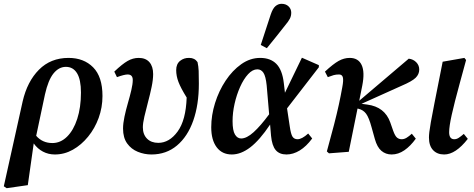

<svg xmlns="http://www.w3.org/2000/svg" viewBox="-23 -797 2488 1008"><path d="M213 -301 167 -84Q200 -46 252 -46Q295 -46 329 -79.5Q363 -113 382.5 -173Q402 -233 402 -311Q402 -379 381.5 -412.5Q361 -446 323 -446Q286 -446 258 -411.5Q230 -377 213 -301ZM12 191 -3 181 96 -265Q120 -369 181.5 -431Q243 -493 337 -493Q417 -493 466 -443.5Q515 -394 515 -293Q515 -233 495 -178Q475 -123 439.5 -79.5Q404 -36 359.5 -11Q315 14 265 14Q231 14 202.5 -1Q174 -16 154 -44L123 175Z M772 14Q735 14 700.5 0Q666 -14 644.5 -44Q623 -74 623 -122Q623 -149 630.5 -184.5Q638 -220 648.5 -256Q659 -292 666.5 -324Q674 -356 674 -377Q674 -406 647 -406Q630 -406 591 -392L577 -421Q619 -461 647 -477Q675 -493 705 -493Q742 -493 761.5 -470.5Q781 -448 781 -408Q781 -379 773 -340.5Q765 -302 754 -261Q743 -220 735 -185Q727 -150 727 -129Q727 -91 749 -69Q771 -47 808 -47Q866 -47 909.5 -106.5Q953 -166 957 -285Q926 -335 914 -366.5Q902 -398 902 -429Q902 -461 922.5 -477.5Q943 -494 971 -493Q999 -493 1014 -471Q1019 -449 1020 -425Q1021 -401 1021 -358Q1021 -247 991.5 -163.5Q962 -80 906 -33Q850 14 772 14Z M1198 -161Q1198 -112 1210.5 -91Q1223 -70 1243 -70Q1272 -70 1308.5 -103Q1345 -136 1390 -197L1377 -349Q1372 -397 1360 -415Q1348 -433 1328 -433Q1303 -433 1279.5 -407.5Q1256 -382 1237.5 -340.5Q1219 -299 1208.5 -252Q1198 -205 1198 -161ZM1194 14Q1143 14 1114.5 -24Q1086 -62 1086 -129Q1086 -192 1106 -256Q1126 -320 1161.5 -373.5Q1197 -427 1243.5 -460Q1290 -493 1343 -493Q1397 -493 1428 -461.5Q1459 -430 1467 -361L1473 -310L1562 -494L1651 -455V-444L1484 -228L1498 -135Q1504 -92 1513 -79Q1522 -66 1539 -66Q1562 -66 1595 -96L1616 -70Q1585 -28 1550.5 -7Q1516 14 1481 14Q1444 14 1424.5 -9Q1405 -32 1400 -84L1395 -143Q1340 -61 1291 -23.5Q1242 14 1194 14ZM1346 -561Q1372 -641 1398 -720Q1409 -753 1423.5 -765Q1438 -777 1455 -777Q1478 -777 1492 -763.5Q1506 -750 1506 -730Q1506 -713 1498.5 -698.5Q1491 -684 1474 -664Q1450 -634 1426.5 -604Q1403 -574 1378 -544Z M1693 -2Q1716 -85 1731 -143.5Q1746 -202 1756 -248Q1766 -294 1774 -339Q1781 -376 1777 -391Q1773 -406 1757 -406Q1741 -406 1728.5 -402.5Q1716 -399 1698 -392L1683 -421Q1726 -461 1754.5 -477Q1783 -493 1813 -493Q1858 -493 1875.5 -456Q1893 -419 1879 -348L1863 -268L2123 -489Q2147 -486 2162.5 -470Q2178 -454 2178 -432Q2178 -407 2159 -388.5Q2140 -370 2086 -347L1875 -252L1905 -248Q1997 -236 2026 -154L2041 -111Q2051 -83 2061.5 -74.5Q2072 -66 2086 -66Q2099 -66 2112 -74Q2125 -82 2139 -95L2160 -69Q2132 -30 2100 -8Q2068 14 2033 14Q2002 14 1979.5 -5Q1957 -24 1945 -67L1928 -128Q1914 -180 1899 -200Q1884 -220 1859 -226L1854 -227L1808 0L1704 8Z M2309 14Q2272 14 2250.5 -9Q2229 -32 2229 -75Q2229 -87 2231 -104Q2233 -121 2239 -156Q2245 -191 2258 -256L2301 -473L2415 -493L2424 -482L2391 -361Q2362 -255 2348.5 -194Q2335 -133 2335 -103Q2335 -66 2362 -66Q2374 -66 2385.5 -73.5Q2397 -81 2412 -94L2433 -68Q2369 14 2309 14Z"/></svg>

Font: Source Serif Pro SemiBold
Style: Italic
Weight: 600
Italic angle: -12°
Designer: Frank Grießhammer
Foundry: Adobe Systems Incorporated
Version: Version 3.001;hotconv 1.0.111;makeotfexe 2.5.65597